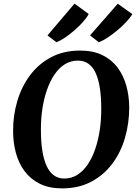

<svg xmlns="http://www.w3.org/2000/svg" viewBox="-20 -1033 761 1063"><path d="M323.5 10Q252.5 10 201.2 -15.2Q150 -40.5 117 -84.2Q84 -128 68.2 -185.5Q52.5 -243 52.5 -307.5Q52 -394 75.8 -473.8Q99.5 -553.5 146.5 -616.5Q193.5 -679.5 263 -716.2Q332.5 -753 424 -753Q495.5 -753 547 -727.8Q598.5 -702.5 631.2 -658.5Q664 -614.5 679.5 -558Q695 -501.5 695.5 -439Q695.5 -351.5 672.2 -270.8Q649 -190 602 -127Q555 -64 485.2 -27Q415.5 10 323.5 10ZM336 -44.5Q376 -44.5 408.2 -65Q440.5 -85.5 465.5 -122.2Q490.5 -159 507.2 -208Q524 -257 532.5 -314.2Q541 -371.5 540.5 -433Q540.5 -495.5 533 -544.8Q525.5 -594 510 -628Q494.5 -662 470 -679.8Q445.5 -697.5 411 -697.5Q371.5 -697.5 339 -677.2Q306.5 -657 281.8 -620.5Q257 -584 240 -535.2Q223 -486.5 214.5 -430Q206 -373.5 206.5 -313Q206.5 -249.5 214.2 -199.5Q222 -149.5 237.8 -115Q253.5 -80.5 278 -62.5Q302.5 -44.5 336 -44.5ZM243 -837 392.5 -1013 471 -955.5Q460.5 -935 439.2 -911.2Q418 -887.5 391.8 -864.8Q365.5 -842 339.2 -824.5Q313 -807 292.5 -799ZM478.5 -837 632 -1012.5 713 -954.5Q700.5 -934.5 678.2 -910.8Q656 -887 629 -864.5Q602 -842 575.2 -824.5Q548.5 -807 527 -799Z"/></svg>

Font: Merriweather 28pt
Style: Bold Italic
Weight: 700
Italic angle: -7.8°
Version: Version 2.101